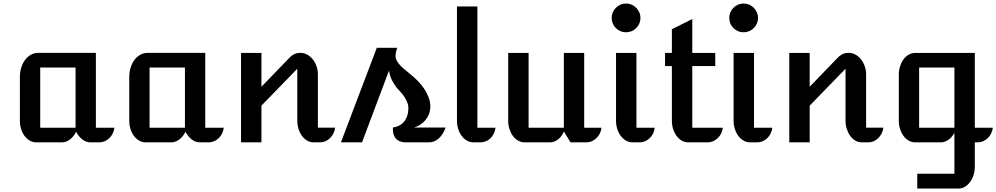

<svg xmlns="http://www.w3.org/2000/svg" viewBox="-20 -814 5698 1098"><path d="M93.8 -373.5Q93.8 -402.8 101.8 -428.2Q109.9 -453.6 124 -472.2Q138.2 -490.7 157.5 -501.2Q176.8 -511.7 199.2 -511.7H528.3V-83.5H634.3Q632.3 -66.4 624.8 -51Q617.2 -35.6 605.7 -24.4Q594.2 -13.2 579.6 -6.6Q564.9 0 548.8 0H496.6Q472.7 0 451.2 -16.4Q429.7 -32.7 415.5 -60.5Q401.4 -32.7 379.9 -16.4Q358.4 0 334.5 0H186.5Q167.5 0 150.4 -9.8Q133.3 -19.5 120.8 -36.1Q108.4 -52.7 101.1 -75Q93.8 -97.2 93.8 -122.6ZM412.1 -83.5V-427.7H210V-83.5Z M719.2 -373.5Q719.2 -402.8 727.3 -428.2Q735.4 -453.6 749.5 -472.2Q763.7 -490.7 783 -501.2Q802.2 -511.7 824.7 -511.7H1153.8V-83.5H1259.8Q1257.8 -66.4 1250.2 -51Q1242.7 -35.6 1231.2 -24.4Q1219.7 -13.2 1205.1 -6.6Q1190.4 0 1174.3 0H1122.1Q1098.1 0 1076.7 -16.4Q1055.2 -32.7 1041 -60.5Q1026.9 -32.7 1005.4 -16.4Q983.9 0 960 0H812Q793 0 775.9 -9.8Q758.8 -19.5 746.3 -36.1Q733.9 -52.7 726.6 -75Q719.2 -97.2 719.2 -122.6ZM1037.6 -83.5V-427.7H835.4V-83.5Z M1358.4 -511.2H1475.1V-317.9L1626 -474.1Q1641.6 -492.2 1658.4 -502Q1675.3 -511.7 1698.7 -511.7Q1718.3 -511.7 1736.3 -502Q1754.4 -492.2 1768.1 -475.3Q1781.7 -458.5 1789.8 -436Q1797.9 -413.6 1797.9 -387.7V-84H1896.5Q1894.5 -66.4 1887 -51.3Q1879.4 -36.1 1867.9 -24.7Q1856.4 -13.2 1841.8 -6.6Q1827.1 0 1811 0H1772.9Q1753.4 0 1736.6 -9.8Q1719.7 -19.5 1707.3 -36.4Q1694.8 -53.2 1687.5 -75.7Q1680.2 -98.1 1680.2 -124V-420.9L1475.1 -210V0H1358.4Z M2134.8 -540.5H2252Q2247.6 -529.8 2245.4 -519.3Q2243.2 -508.8 2242.2 -502Q2240.7 -483.9 2248 -469.2Q2255.4 -454.6 2267.8 -441.2Q2280.3 -427.7 2296.6 -414.6Q2313 -401.4 2330.1 -386.7Q2349.6 -371.1 2369.6 -350.8Q2389.6 -330.6 2405.8 -306.4Q2421.9 -282.2 2431.9 -255.1Q2441.9 -228 2440.9 -198.7Q2439.9 -178.2 2432.1 -159.4Q2424.3 -140.6 2411.6 -125.7Q2398.9 -110.8 2382.1 -100.1Q2365.2 -89.4 2346.7 -84.5H2528.3Q2521.5 -65.4 2512 -50Q2502.4 -34.7 2490.5 -23.4Q2478.5 -12.2 2464.4 -6.1Q2450.2 0 2435.1 0H2301.3Q2278.8 0 2263.9 -7.1Q2249 -14.2 2240.5 -25.9Q2231.9 -37.6 2228.8 -53Q2225.6 -68.4 2227.1 -85Q2242.7 -86.9 2257.8 -93.3Q2272.9 -99.6 2284.9 -111.6Q2296.9 -123.5 2304.9 -141.6Q2313 -159.7 2314.9 -185.1Q2316.9 -205.1 2311 -222.7Q2305.2 -240.2 2295.4 -255.9Q2285.6 -271.5 2272.9 -285.6Q2260.3 -299.8 2248 -313Q2235.4 -329.6 2222.7 -353Q2210 -376.5 2204.6 -410.2L2050.3 0H1929.7Z M2593.3 -776.9H2710V-83.5H2814Q2811 -64 2803 -48.3Q2794.9 -32.7 2783.4 -22Q2772 -11.2 2757.6 -5.6Q2743.2 0 2727.5 0H2686.5Q2667.5 0 2650.4 -9.8Q2633.3 -19.5 2620.6 -36.4Q2607.9 -53.2 2600.6 -75.7Q2593.3 -98.1 2593.3 -124Z M2886.2 -511.2H3002.9V-83.5H3204.6V-511.2H3320.8V-83.5H3419.9Q3418 -66.4 3410.4 -51Q3402.8 -35.6 3391.4 -24.4Q3379.9 -13.2 3365.2 -6.6Q3350.6 0 3334.5 0H3242.7L3204.6 -62Q3199.2 -48.3 3190.9 -36.9Q3182.6 -25.4 3172.1 -17.3Q3161.6 -9.3 3150.1 -4.6Q3138.7 0 3127.9 0H2979Q2960 0 2942.9 -9.8Q2925.8 -19.5 2913.3 -36.4Q2900.9 -53.2 2893.6 -75.7Q2886.2 -98.1 2886.2 -124Z M3560.1 -629.4Q3543 -629.4 3528.1 -635.7Q3513.2 -642.1 3502 -653.3Q3490.7 -664.6 3484.4 -679.4Q3478 -694.3 3478 -711.4Q3478 -728.5 3484.4 -743.4Q3490.7 -758.3 3502 -769.5Q3513.2 -780.8 3528.1 -787.4Q3543 -793.9 3560.1 -793.9Q3577.1 -793.9 3592 -787.4Q3606.9 -780.8 3618.2 -769.5Q3629.4 -758.3 3636 -743.4Q3642.6 -728.5 3642.6 -711.4Q3642.6 -694.3 3636 -679.4Q3629.4 -664.6 3618.2 -653.3Q3606.9 -642.1 3591.8 -635.7Q3576.7 -629.4 3560.1 -629.4ZM3502.9 -511.2H3619.6V-83.5H3724.1Q3722.7 -66.4 3715.1 -51Q3707.5 -35.6 3696 -24.4Q3684.6 -13.2 3669.9 -6.6Q3655.3 0 3639.2 0H3596.2Q3577.1 0 3560.1 -9.8Q3543 -19.5 3530.3 -36.4Q3517.6 -53.2 3510.3 -75.7Q3502.9 -98.1 3502.9 -124Z M3822.3 -436H3783.2V-511.2H3822.3V-647L3939 -705.1V-511.2H4070.3V-436H3939V-83.5H4113.8Q4111.8 -66.4 4104.2 -51Q4096.7 -35.6 4085 -24.4Q4073.2 -13.2 4058.6 -6.6Q4043.9 0 4027.8 0H3915Q3896 0 3878.9 -9.8Q3861.8 -19.5 3849.4 -36.4Q3836.9 -53.2 3829.6 -75.7Q3822.3 -98.1 3822.3 -124Z M4232.4 -629.4Q4215.3 -629.4 4200.4 -635.7Q4185.5 -642.1 4174.3 -653.3Q4163.1 -664.6 4156.7 -679.4Q4150.4 -694.3 4150.4 -711.4Q4150.4 -728.5 4156.7 -743.4Q4163.1 -758.3 4174.3 -769.5Q4185.5 -780.8 4200.4 -787.4Q4215.3 -793.9 4232.4 -793.9Q4249.5 -793.9 4264.4 -787.4Q4279.3 -780.8 4290.5 -769.5Q4301.8 -758.3 4308.3 -743.4Q4314.9 -728.5 4314.9 -711.4Q4314.9 -694.3 4308.3 -679.4Q4301.8 -664.6 4290.5 -653.3Q4279.3 -642.1 4264.2 -635.7Q4249 -629.4 4232.4 -629.4ZM4175.3 -511.2H4292V-83.5H4396.5Q4395 -66.4 4387.5 -51Q4379.9 -35.6 4368.4 -24.4Q4356.9 -13.2 4342.3 -6.6Q4327.6 0 4311.5 0H4268.6Q4249.5 0 4232.4 -9.8Q4215.3 -19.5 4202.6 -36.4Q4189.9 -53.2 4182.6 -75.7Q4175.3 -98.1 4175.3 -124Z M4493.7 -511.2H4610.4V-317.9L4761.2 -474.1Q4776.9 -492.2 4793.7 -502Q4810.5 -511.7 4834 -511.7Q4853.5 -511.7 4871.6 -502Q4889.6 -492.2 4903.3 -475.3Q4917 -458.5 4925 -436Q4933.1 -413.6 4933.1 -387.7V-84H5031.7Q5029.8 -66.4 5022.2 -51.3Q5014.6 -36.1 5003.2 -24.7Q4991.7 -13.2 4977.1 -6.6Q4962.4 0 4946.3 0H4908.2Q4888.7 0 4871.8 -9.8Q4855 -19.5 4842.5 -36.4Q4830.1 -53.2 4822.8 -75.7Q4815.4 -98.1 4815.4 -124V-420.9L4610.4 -210V0H4493.7Z M5120.1 -387.2Q5120.1 -413.1 5127.4 -435.5Q5134.8 -458 5147.2 -474.9Q5159.7 -491.7 5176.8 -501.5Q5193.8 -511.2 5212.9 -511.2H5554.7V-83.5H5657.7Q5655.8 -66.4 5648.2 -51Q5640.6 -35.6 5629.2 -24.4Q5617.7 -13.2 5603 -6.6Q5588.4 0 5572.3 0H5554.7V139.2Q5554.7 165 5547.4 187.7Q5540 210.4 5527.3 227.3Q5514.6 244.1 5498 254.2Q5481.4 264.2 5462.4 264.2H5225.6V179.7H5438V-54.2Q5423.8 -28.8 5403.3 -14.4Q5382.8 0 5360.4 0H5212.9Q5193.8 0 5176.8 -9.8Q5159.7 -19.5 5147.2 -36.4Q5134.8 -53.2 5127.4 -75.7Q5120.1 -98.1 5120.1 -124ZM5438 -83.5V-427.7H5236.3V-83.5Z"/></svg>

Font: Atomic Age
Style: Regular
Weight: 400
Designer: James Grieshaber
Foundry: James Grieshaber
Version: Version 1.008; ttfautohint (v1.4.1) -l 6 -r 46 -G 0 -x 0 -H 